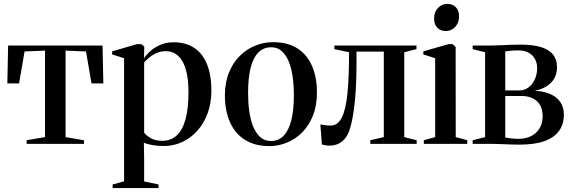

<svg xmlns="http://www.w3.org/2000/svg" viewBox="-20 -735 2923 981"><path d="M116 0V-18.5L210 -34.5V-476.5L105.5 -472L77.5 -309H17.5L21.5 -502.5H504L508 -309H447.5L419.5 -472L315 -476.5V-34.5L409 -18.5V0Z M555.5 226V207.5L614 191.5V-437.5L553 -457V-472.5L679.5 -509.5H701.5L717 -497.5L716 -437Q723 -450.5 743.5 -470Q764 -489.5 795.5 -504.2Q827 -519 867 -519Q929.5 -519 972.8 -490Q1016 -461 1038 -406Q1060 -351 1060 -272.5Q1060 -208.5 1041 -156.5Q1022 -104.5 988.2 -67Q954.5 -29.5 910.8 -9.2Q867 11 817.5 11Q783.5 11 755.2 5.5Q727 0 715 -5.5L716.5 74.5V192L790 207.5V226ZM808.5 -15.5Q853.5 -15.5 883.5 -43.5Q913.5 -71.5 928.2 -126.8Q943 -182 943 -262Q943 -319 934.5 -359.2Q926 -399.5 910.2 -424.8Q894.5 -450 873.8 -461.8Q853 -473.5 829 -473.5Q800.5 -473.5 778.2 -463.2Q756 -453 740.8 -439.5Q725.5 -426 716.5 -416V-57.5Q726.5 -43 750.2 -29.2Q774 -15.5 808.5 -15.5Z M1129 -245.5Q1129 -313 1149.8 -364.2Q1170.5 -415.5 1205.8 -450Q1241 -484.5 1284.5 -502Q1328 -519.5 1374 -519.5Q1452.5 -519.5 1502.5 -485.8Q1552.5 -452 1576 -394Q1599.5 -336 1599.5 -263Q1599.5 -195.5 1578.8 -144Q1558 -92.5 1523.5 -58Q1489 -23.5 1445.5 -6Q1402 11.5 1356 11.5Q1298 11.5 1255 -8Q1212 -27.5 1184.2 -62.2Q1156.5 -97 1142.8 -144Q1129 -191 1129 -245.5ZM1365 -14.5Q1402.5 -14.5 1428.5 -40.8Q1454.5 -67 1468 -119Q1481.5 -171 1481.5 -249.5Q1481.5 -296.5 1475.5 -340.5Q1469.5 -384.5 1456 -418.8Q1442.5 -453 1420.2 -473.2Q1398 -493.5 1366 -493.5Q1327.5 -493.5 1301 -467.8Q1274.5 -442 1261 -390Q1247.5 -338 1247.5 -258.5Q1247.5 -211 1253.5 -167.2Q1259.5 -123.5 1273.5 -89Q1287.5 -54.5 1309.8 -34.5Q1332 -14.5 1365 -14.5Z M1665 9Q1652 9 1642 7.2Q1632 5.5 1624.5 3L1617 -99.5Q1627 -97 1642 -95.2Q1657 -93.5 1669.5 -93.5Q1705.5 -93.5 1726 -133.5Q1746.5 -173.5 1755 -256.2Q1763.5 -339 1763.5 -468L1688.5 -484V-502.5H2108V-484L2045.5 -468V-34.5L2109 -18.5V0H1872V-18.5L1941 -34.5V-471.5H1801.5V-417Q1801.5 -312.5 1795 -238.8Q1788.5 -165 1778.5 -119Q1768.5 -73 1758 -51Q1742.5 -20.5 1718.8 -5.8Q1695 9 1665 9Z M2145.5 0V-18.5L2203.5 -34.5V-437.5L2143 -457V-472.5L2271 -509.5H2292L2308 -495.5L2308.5 -34.5L2367.5 -18.5V0ZM2257 -576.5Q2231 -576.5 2214.5 -593.2Q2198 -610 2198 -640.5Q2198 -673.5 2217.8 -694.2Q2237.5 -715 2265.5 -715H2266.5Q2292 -715 2308.8 -698.5Q2325.5 -682 2325.5 -651Q2325.5 -618.5 2305.8 -597.5Q2286 -576.5 2258 -576.5Z M2634 4Q2609.5 4 2583.5 3Q2557.5 2 2533.5 1Q2509.5 0 2491.5 0H2395V-18.5L2458.5 -34.5V-468L2395 -484V-502.5H2494Q2513 -502.5 2537 -503.8Q2561 -505 2587.5 -506Q2614 -507 2639.5 -507Q2704 -507 2745.2 -494Q2786.5 -481 2806.2 -455.8Q2826 -430.5 2826 -393Q2826 -343 2795.5 -312.5Q2765 -282 2712 -271Q2759 -269 2792.2 -254.2Q2825.5 -239.5 2843.2 -213.2Q2861 -187 2861 -149Q2861 -101 2836.8 -66.8Q2812.5 -32.5 2762.5 -14.2Q2712.5 4 2634 4ZM2626 -25.5Q2685 -25.5 2718.8 -57.2Q2752.5 -89 2752.5 -140.5Q2752.5 -193 2722.5 -218.8Q2692.5 -244.5 2645.5 -244.5H2561.5V-32.5Q2569 -31 2579.5 -29.5Q2590 -28 2602 -26.8Q2614 -25.5 2626 -25.5ZM2561.5 -273H2633.5Q2660.5 -273 2681 -288.8Q2701.5 -304.5 2713 -330.5Q2724.5 -356.5 2724.5 -387Q2724.5 -413 2713.2 -433.5Q2702 -454 2680.8 -465.8Q2659.5 -477.5 2630 -477.5Q2610.5 -477.5 2592.5 -476Q2574.5 -474.5 2561.5 -472.5Z"/></svg>

Font: Merriweather 144pt Medium
Style: Regular
Weight: 500
Version: Version 2.100